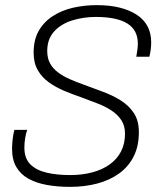

<svg xmlns="http://www.w3.org/2000/svg" viewBox="-20 -717 629 748"><path d="M254 11Q204 11 162.5 3.5Q121 -4 90.5 -21Q60 -38 43.5 -66.5Q27 -95 27 -137Q27 -152 29 -172Q31 -192 36 -211H86Q81 -197 78 -179Q75 -161 75 -142Q75 -100 98 -77Q121 -54 161 -44.5Q201 -35 254 -35Q300 -35 339.5 -45.5Q379 -56 407.5 -76.5Q436 -97 451.5 -127Q467 -157 467 -196Q467 -227 453 -248.5Q439 -270 415 -286Q391 -302 361 -313.5Q331 -325 299 -337Q264 -349 230.5 -363Q197 -377 170 -396.5Q143 -416 127 -444Q111 -472 111 -512Q111 -562 131 -597Q151 -632 186 -654.5Q221 -677 265 -687Q309 -697 358 -697Q407 -697 445.5 -687.5Q484 -678 512 -660Q540 -642 554.5 -615Q569 -588 569 -552Q569 -540 567.5 -526.5Q566 -513 562 -496H511Q514 -513 515.5 -525Q517 -537 517 -547Q517 -600 476 -625.5Q435 -651 353 -651Q305 -651 261.5 -637.5Q218 -624 191 -594.5Q164 -565 164 -518Q164 -490 175 -470Q186 -450 206 -435Q226 -420 251 -409Q276 -398 304 -388Q341 -374 379.5 -360Q418 -346 450 -326Q482 -306 501.5 -276.5Q521 -247 521 -202Q521 -148 501 -108Q481 -68 444.5 -41.5Q408 -15 359 -2Q310 11 254 11Z"/></svg>

Font: Archivo SemiCondensed Thin
Style: Italic
Weight: 250
Width: 4
Italic angle: -10°
Designer: Hector Gatti
Foundry: Omnibus-Type
Version: Version 2.001